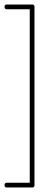

<svg xmlns="http://www.w3.org/2000/svg" viewBox="-20 -768 233 852"><path d="M123 64Q133 64 133 54V-738Q133 -748 123 -748H10Q0 -748 0 -738Q0 -727 10 -727H112V43H10Q0 43 0 54Q0 64 10 64Z"/></svg>

Font: Zen Loop
Style: Regular
Weight: 400
Designer: Yoshimichi Ohira
Foundry: A-1 Corp ZenFonts
Version: Version 1.000; ttfautohint (v1.8.3)